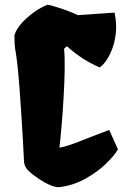

<svg xmlns="http://www.w3.org/2000/svg" viewBox="-20 -776 534 806"><path d="M227.1 9.8Q210 9.8 189 0.5Q168 -8.8 148.2 -22Q128.4 -35.2 113.8 -46.4Q97.2 -59.6 90.1 -70.6Q83 -81.5 81.1 -93.8Q79.1 -131.3 76.2 -185.8Q73.2 -240.2 69.3 -299.3Q65.9 -352.5 62 -404.3Q58.1 -456.1 53.5 -499.8Q48.8 -543.5 43.5 -571.8Q41.5 -584.5 41 -603.5Q40.5 -622.6 40.5 -627.9Q46.9 -650.9 69.1 -676.5Q91.3 -702.1 121.3 -723.9Q151.4 -745.6 180.2 -756.3Q195.3 -753.4 219.2 -745.8Q243.2 -738.3 267.3 -729.2Q291.5 -720.2 306.6 -712.4L460.9 -723.1Q470.7 -676.8 466.3 -637Q461.9 -597.2 449.5 -566.7Q437 -536.1 422.6 -517.1Q408.2 -498 397.9 -493.2Q364.7 -507.3 331.1 -528.3Q297.4 -549.3 260.7 -582L249 -571.3Q252.4 -535.6 251.5 -480.5Q250.5 -425.3 246.8 -364Q243.2 -302.7 238.5 -247.6Q233.9 -192.4 229.5 -156.2Q258.8 -160.6 312.7 -182.1Q366.7 -203.6 438.5 -230.5L475.1 -148.9Q458.5 -120.6 421.9 -85.9Q385.3 -51.3 335 -23.9Q284.7 3.4 227.1 9.8Z"/></svg>

Font: Fruktur
Style: Regular
Weight: 400
Designer: Viktoriya Grabowska, Eben Sorkin
Foundry: Viktoriya Grabowska
Version: Version 1.008; ttfautohint (v1.8.4.7-5d5b)